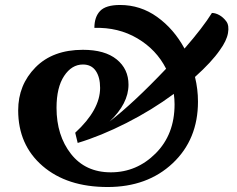

<svg xmlns="http://www.w3.org/2000/svg" viewBox="-20 -736 952 771"><path d="M831 -684Q845 -684 860.5 -675.5Q876 -667 888.5 -650.5Q901 -634 895.5 -603Q890 -572 863 -535Q830 -487 763 -427Q775 -378 775 -328Q775 -176 673.5 -80.5Q572 15 412 15Q249 15 151 -69.5Q53 -154 53 -293Q53 -395 122.5 -465.5Q192 -536 313 -536Q401 -536 448.5 -497.5Q496 -459 496 -396Q496 -320 420 -248Q516 -322 647 -460Q608 -537 531.5 -582Q455 -627 359 -624Q359 -668 382 -692Q405 -716 462 -716Q544 -716 611 -668Q678 -620 721 -541Q795 -626 831 -684ZM681 -317Q681 -338 678 -359Q590 -294 487.5 -242Q385 -190 292 -162L282 -203Q382 -295 382 -383Q382 -426 364.5 -451.5Q347 -477 313 -477Q268 -477 237.5 -431Q207 -385 207 -303Q207 -192 265 -118Q323 -44 425 -44Q529 -44 605 -120Q681 -196 681 -317Z"/></svg>

Font: Arima Koshi Bold
Style: Regular
Weight: 700
Designer: Joana Correia and Natanael Gama
Foundry: NDISCOVER
Version: Version 1.019;PS 001.019;hotconv 1.0.88;makeotf.lib2.5.64775